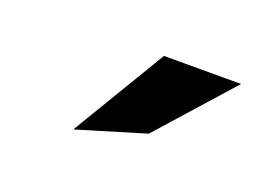

<svg xmlns="http://www.w3.org/2000/svg" viewBox="-46 -836 466 351"><g transform="rotate(20 187.5 -660.5)"><path d="M247.3 -609 374.7 -752H224.7L114.9 -569Z"/></g></svg>

Font: Charger
Style: ExBdIt
Weight: 400
Designer: Jasper
Foundry: Cannot Into Space Fonts
Version: Version 0.99